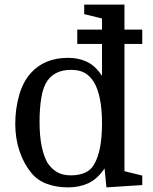

<svg xmlns="http://www.w3.org/2000/svg" viewBox="-20 -800 660 830"><path d="M314 -610V-672H595V-610ZM46 -265Q46 -330 63 -389Q80 -448 114 -485Q143 -517 183 -533.5Q223 -550 275 -550Q319 -550 355.5 -533Q392 -516 421 -472V-720L344 -739V-780H518V-60L595 -41V0L440 10L432 -72Q401 -26 362 -8Q323 10 275 10Q224 10 183 -5Q142 -20 115 -53Q83 -92 64.5 -146.5Q46 -201 46 -265ZM421 -266Q421 -327 412 -372Q403 -417 386 -445Q370 -471 347 -484.5Q324 -498 286 -498Q252 -498 226.5 -486Q201 -474 185 -451Q167 -426 159 -379.5Q151 -333 151 -273Q151 -213 160 -168.5Q169 -124 186 -95Q203 -70 226.5 -56Q250 -42 287 -42Q322 -42 347.5 -53.5Q373 -65 386 -88Q403 -116 412 -160.5Q421 -205 421 -266Z"/></svg>

Font: Domine
Style: Regular
Weight: 400
Designer: Pablo Impallari, Rodrigo Fuenzalida, Brenda Gallo
Foundry: Pablo Impallari, Rodrigo Fuenzalida, Brenda Gallo
Version: Version 2.000;September 19, 2022;FontCreator 14.0.0.2877 64-